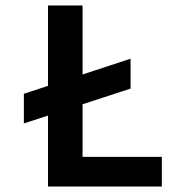

<svg xmlns="http://www.w3.org/2000/svg" viewBox="-20 -680 625 700"><path d="M67 -338 456 -466V-357L67 -230ZM155 0V-660H281V0ZM184 0V-108H570V0Z"/></svg>

Font: Bricolage Grotesque 16pt SemiBold
Style: Regular
Weight: 600
Version: Version 1.001;gftools[0.9.33.dev8+g029e19f]